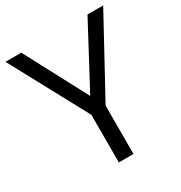

<svg xmlns="http://www.w3.org/2000/svg" viewBox="-168 -833 897 953"><g transform="rotate(-30 280.0 -357.0)"><path d="M279.8 -356.9 470.2 -713.9H560.1L321.8 -276.9V0H237.8V-272.9L0 -713.9H90.8Z"/></g></svg>

Font: f02293617
Style: Regular
Weight: 400
Foundry: Ascender Corporation
Version: Version 1.10